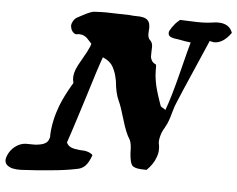

<svg xmlns="http://www.w3.org/2000/svg" viewBox="-102 -775 1071 866"><g transform="rotate(5 433.5 -342.5)"><path d="M648.9 -297.9Q645 -300.8 640.4 -303.5Q635.7 -306.2 633.1 -307.6Q630.4 -309.1 628.4 -310.8Q626.5 -312.5 626 -314Q624.5 -317.9 618.7 -335Q612.8 -352.1 611.1 -357.7Q609.4 -363.3 604.7 -378.4Q600.1 -393.6 598.4 -402.1Q596.7 -410.6 594.2 -423.6Q591.8 -436.5 590.8 -448.5Q589.8 -460.4 589.8 -473.1Q589.4 -477.5 589.8 -482.7Q590.3 -487.8 589.6 -492.7Q588.9 -497.6 586.9 -499Q574.7 -503.9 569.1 -513.7Q563.5 -523.4 563 -531.5Q562.5 -539.6 563.2 -554.7Q564 -569.8 564 -576.2Q564 -595.2 551.8 -606Q540 -616.7 543 -644Q547.4 -680.7 532.7 -694.8Q518.1 -709 478 -708Q472.7 -707.5 450.2 -710Q431.6 -710 397.2 -711.2Q362.8 -712.4 344.2 -712.6Q325.7 -712.9 290 -710.9Q283.2 -710.4 272.9 -706.5Q262.7 -702.6 255.4 -699Q248 -695.3 234.9 -688.2Q221.7 -681.2 217.8 -679.2Q202.6 -671.9 194.8 -652.8Q189.5 -640.6 193.8 -628.9Q195.3 -619.1 203.6 -610.4Q211.9 -601.6 221.2 -603Q231 -605 235.8 -604Q245.1 -603.5 253.7 -599.4Q262.2 -595.2 266.6 -591.1Q271 -586.9 278.8 -578.1Q286.6 -569.3 290 -565.9Q288.6 -558.6 285.2 -551.8Q277.8 -532.7 256.8 -497.1Q235.8 -461.4 229 -443.8Q216.8 -410.2 224.1 -387.2Q225.6 -380.4 220.2 -375Q187 -318.4 169.9 -273.9Q144 -205.6 141.1 -140.1Q142.6 -129.9 138.2 -121.1Q131.3 -96.7 88.9 -91.8Q82 -89.8 61.5 -90.6Q41 -91.3 35.2 -90.8Q9.3 -89.8 -13.4 -72.3Q-36.1 -54.7 -45.9 -27.8Q-61 9.8 -20 23.9Q-16.6 25.4 2.9 27.8Q5.4 27.8 11 28.1Q16.6 28.3 21.5 28.3Q26.4 28.3 30.8 27.8Q101.1 24.4 160.2 18.1Q223.1 12.7 270 2.9Q296.4 -0.5 311.8 -16.6Q327.1 -32.7 338.9 -65.9Q332.5 -73.2 321.5 -77.4Q310.5 -81.5 302.2 -82.5Q293.9 -83.5 277.8 -84Q255.9 -85.9 241.2 -91.6Q226.6 -97.2 219.2 -112.8Q232.4 -150.9 256.3 -226.1Q280.3 -301.3 283.2 -311Q330.1 -463.9 347.2 -509.8Q364.7 -502.4 377 -491.9Q389.2 -481.4 396.5 -466.6Q403.8 -451.7 407.5 -439.7Q411.1 -427.7 415 -408.2Q419.9 -352.5 436 -318.8Q446.3 -297.9 463.9 -237.8Q481.4 -177.7 500 -149.9Q508.8 -133.8 508.8 -89.8Q511.7 -49.8 520.5 -36.9Q529.3 -23.9 560.1 -22Q562.5 -22 571.5 -21.5Q580.6 -21 587.9 -21Q617.7 -50.8 627.9 -81.1Q640.6 -111.8 631.8 -147.9Q630.4 -163.1 640.1 -192.9Q643.1 -200.7 654.1 -220.2Q665 -239.7 668 -250Q672.9 -262.2 680.7 -290.8Q688.5 -319.3 695.8 -335Q717.8 -388.2 761 -487.1Q804.2 -585.9 820.8 -625Q826.7 -623.5 837.9 -621.1Q879.9 -618.2 917 -669.9Q904.3 -707.5 859.9 -710.9Q843.8 -712.4 827.1 -709Q803.7 -705.6 781 -705.1Q758.3 -704.6 724.1 -706.3Q689.9 -708 679.2 -708Q677.2 -706.1 669.2 -699Q661.1 -691.9 658.2 -688Q643.1 -670.4 634.8 -653.8Q629.9 -637.7 639.9 -630.1Q649.9 -622.6 678.2 -620.1Q713.4 -612.8 735.8 -610.8Q727.1 -581.1 699.5 -470.7Q671.9 -360.4 648.9 -297.9Z"/></g></svg>

Font: Sonetni venez Italic
Style: Regular
Weight: 400
Italic angle: -14°
Designer: Alja Herlah
Foundry: Type Salon
Version: Version 1.000;hotconv 1.0.109;makeotfexe 2.5.65596